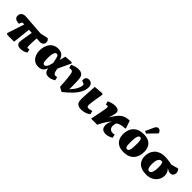

<svg xmlns="http://www.w3.org/2000/svg" viewBox="315 -2342 3894 3894"><g transform="rotate(45 2262.0 -394.5)"><path d="M498 14Q438 14 414 -13Q390 -40 390 -72Q390 -89 393.5 -121Q397 -153 407.5 -214Q418 -275 436 -378Q414 -380 392.5 -381.5Q371 -383 350 -384L308 1H114L85 -20L207 -392Q198 -393 189 -393.5Q180 -394 171 -394Q153 -394 146.5 -387Q140 -380 133 -360L122 -327Q103 -327 80 -329.5Q57 -332 35 -341.5Q13 -351 -1.5 -371Q-16 -391 -16 -425Q-16 -461 1.5 -485Q19 -509 51.5 -521Q84 -533 129 -529L570 -496L737 -533Q765 -514 773.5 -494.5Q782 -475 782 -449Q782 -420 767 -401Q752 -382 729 -373Q706 -364 683 -364Q660 -366 634.5 -367.5Q609 -369 585 -370Q582 -316 580 -277Q578 -238 577.5 -210.5Q577 -183 577 -165.5Q577 -148 577 -135Q577 -125 579 -117Q581 -109 586.5 -105Q592 -101 600 -101Q605 -101 615.5 -104Q626 -107 638 -111L656 -35Q643 -26 620 -14Q597 -2 566.5 6Q536 14 498 14Z M1012 16Q940 16 892.5 -20Q845 -56 821.5 -114.5Q798 -173 798 -240Q798 -296 812.5 -348.5Q827 -401 857 -443Q887 -485 934.5 -509.5Q982 -534 1048 -534Q1072 -534 1098 -528Q1124 -522 1148.5 -507Q1173 -492 1192 -464.5Q1211 -437 1222 -392H1223Q1229 -411 1234 -430Q1239 -449 1245 -471Q1251 -493 1258 -519L1423 -532L1445 -513Q1421 -459 1398 -411Q1375 -363 1354.5 -319Q1334 -275 1315 -234L1318 -216Q1326 -172 1335.5 -147Q1345 -122 1357.5 -111.5Q1370 -101 1386 -101Q1399 -101 1408.5 -103.5Q1418 -106 1433 -111L1451 -35Q1438 -26 1415 -14.5Q1392 -3 1363.5 5.5Q1335 14 1302 14Q1275 14 1250 6Q1225 -2 1206.5 -27.5Q1188 -53 1177 -104H1176Q1163 -66 1142.5 -38.5Q1122 -11 1090 2.5Q1058 16 1012 16ZM1075 -95Q1101 -95 1119 -115.5Q1137 -136 1150 -171.5Q1163 -207 1174 -252L1170 -273Q1159 -337 1148.5 -373Q1138 -409 1126.5 -424Q1115 -439 1097 -439Q1077 -439 1063 -426Q1049 -413 1040 -387.5Q1031 -362 1027 -324Q1023 -286 1023 -235Q1023 -191 1028 -159.5Q1033 -128 1044.5 -111.5Q1056 -95 1075 -95Z M1711 41 1615 -11Q1611 -68 1608 -108.5Q1605 -149 1602.5 -182Q1600 -215 1596.5 -248Q1593 -281 1587 -322Q1582 -365 1573 -385.5Q1564 -406 1550.5 -412.5Q1537 -419 1515 -419Q1508 -419 1498 -417.5Q1488 -416 1476 -411L1456 -486Q1473 -495 1501 -505Q1529 -515 1562 -523Q1595 -531 1629 -531Q1656 -531 1680 -525.5Q1704 -520 1724 -506Q1744 -492 1757 -467Q1770 -442 1774 -404Q1778 -365 1780 -312Q1782 -259 1782.5 -205Q1783 -151 1782 -107Q1819 -148 1844.5 -182.5Q1870 -217 1885 -246.5Q1900 -276 1908 -299Q1916 -322 1918 -337.5Q1920 -353 1920 -359Q1920 -376 1914 -385Q1908 -394 1885 -401L1843 -416Q1836 -471 1857.5 -501Q1879 -531 1928 -531Q1977 -531 2005 -501Q2033 -471 2033 -411Q2033 -345 1999 -273.5Q1965 -202 1894 -125Q1823 -48 1711 41Z M2238 14Q2187 14 2157.5 -0.5Q2128 -15 2114.5 -38.5Q2101 -62 2097.5 -90.5Q2094 -119 2094 -147Q2094 -152 2094 -158Q2094 -164 2094.5 -171.5Q2095 -179 2095.5 -188.5Q2096 -198 2096.5 -210Q2097 -222 2097.5 -236Q2098 -250 2099 -267Q2100 -284 2101 -303.5Q2102 -323 2103.5 -345.5Q2105 -368 2106.5 -393.5Q2108 -419 2109.5 -447.5Q2111 -476 2113 -508L2312 -525L2335 -506Q2325 -451 2317 -402.5Q2309 -354 2303 -314Q2297 -274 2293 -242.5Q2289 -211 2287 -189.5Q2285 -168 2285 -156Q2285 -142 2290 -131Q2295 -120 2305.5 -114Q2316 -108 2334 -108Q2352 -108 2378.5 -115Q2405 -122 2424 -129L2441 -53Q2414 -31 2381.5 -16Q2349 -1 2313 6.5Q2277 14 2238 14Z M2942 14Q2896 14 2866.5 -2.5Q2837 -19 2824 -52.5Q2811 -86 2814 -136Q2816 -157 2821.5 -176Q2827 -195 2837 -215.5Q2847 -236 2860 -261Q2839 -236 2819 -212Q2799 -188 2779.5 -159Q2760 -130 2738.5 -92Q2717 -54 2691 0H2516Q2531 -70 2542 -126.5Q2553 -183 2561 -224.5Q2569 -266 2574 -295.5Q2579 -325 2582 -343Q2585 -361 2586 -368Q2590 -400 2582.5 -410Q2575 -420 2559 -420Q2553 -420 2545 -418Q2537 -416 2526 -411L2505 -486Q2532 -500 2579.5 -515.5Q2627 -531 2681 -531Q2741 -531 2770.5 -505.5Q2800 -480 2794 -430Q2793 -417 2787 -393.5Q2781 -370 2772.5 -341Q2764 -312 2755 -280H2758Q2794 -341 2828.5 -387Q2863 -433 2901 -464Q2939 -495 2987 -510.5Q3035 -526 3099 -525L3154 -365L3147 -346Q3098 -348 3056 -339Q3014 -330 2986 -316.5Q2958 -303 2947 -292Q2941 -278 2938 -268Q2935 -258 2933.5 -247.5Q2932 -237 2930 -222Q2926 -187 2936.5 -159.5Q2947 -132 2973 -116.5Q2999 -101 3042 -101Q3051 -101 3058.5 -103Q3066 -105 3082 -111L3100 -35Q3084 -26 3061 -14Q3038 -2 3008.5 6Q2979 14 2942 14Z M3456 17Q3368 17 3310.5 -15Q3253 -47 3224.5 -104Q3196 -161 3196 -235Q3196 -316 3226 -384Q3256 -452 3323 -493Q3390 -534 3500 -534Q3584 -534 3641 -504Q3698 -474 3727 -418Q3756 -362 3756 -284Q3756 -227 3740.5 -173Q3725 -119 3690 -76Q3655 -33 3597.5 -8Q3540 17 3456 17ZM3469 -75Q3501 -75 3515 -105.5Q3529 -136 3532.5 -189.5Q3536 -243 3536 -310Q3536 -349 3532 -377.5Q3528 -406 3517.5 -422.5Q3507 -439 3485 -439Q3470 -439 3457.5 -429.5Q3445 -420 3436.5 -395.5Q3428 -371 3423 -326Q3418 -281 3418 -212Q3418 -170 3422 -139Q3426 -108 3437.5 -91.5Q3449 -75 3469 -75ZM3518 -573 3467 -596 3546 -768Q3561 -800 3577.5 -815Q3594 -830 3622 -830Q3648 -830 3666 -813Q3684 -796 3694 -771V-754Z M4101 14Q4025 14 3971 -6Q3917 -26 3883.5 -61.5Q3850 -97 3835 -144.5Q3820 -192 3822 -247Q3824 -298 3842 -346Q3860 -394 3896 -432.5Q3932 -471 3988.5 -494Q4045 -517 4124 -517Q4148 -517 4178 -514Q4208 -511 4237 -507Q4266 -503 4289.5 -498.5Q4313 -494 4323 -491L4479 -533Q4499 -520 4510 -492Q4521 -464 4521 -441Q4521 -428 4514.5 -406Q4508 -384 4488 -366.5Q4468 -349 4427 -349Q4412 -349 4395 -355.5Q4378 -362 4361.5 -371Q4345 -380 4330 -390L4329 -388Q4351 -364 4365.5 -339Q4380 -314 4386 -286Q4392 -258 4391 -226Q4390 -191 4374 -149.5Q4358 -108 4324 -71Q4290 -34 4235 -10Q4180 14 4101 14ZM4103 -75Q4124 -75 4141 -91.5Q4158 -108 4169 -145.5Q4180 -183 4182 -247Q4184 -294 4180.5 -324.5Q4177 -355 4172 -372.5Q4167 -390 4161 -400Q4151 -402 4144.5 -403Q4138 -404 4131 -404Q4103 -404 4083 -385Q4063 -366 4052 -330.5Q4041 -295 4039 -243Q4037 -184 4044 -147Q4051 -110 4066.5 -92.5Q4082 -75 4103 -75Z"/></g></svg>

Font: Literata Black
Style: Italic
Weight: 900
Italic angle: -2°
Designer: Latin by Veronika Burian and Jose Scaglione. Greek by Irene Vlachou. Cyrillic by Vera Evstafieva
Foundry: TypeTogether
Version: Version 3.002